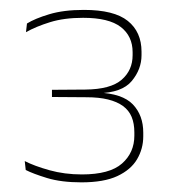

<svg xmlns="http://www.w3.org/2000/svg" viewBox="-20 -726 346 388"><path d="M144.5 -357.5Q104 -357.5 75.2 -366.2Q46.5 -375 32 -382.5L30 -400.5Q49.5 -390.5 80 -382Q110.5 -373.5 145.5 -373.5Q201.5 -373.5 226.5 -395.5Q251.5 -417.5 251.5 -452V-458.5Q251.5 -476.5 246 -489.8Q240.5 -503 228.5 -511.8Q216.5 -520.5 198.2 -525Q180 -529.5 154.5 -529.5L85 -530V-544.5L152.5 -545Q203.5 -545.5 225.8 -564.8Q248 -584 248 -614.5V-620.5Q248 -653 224 -671.5Q200 -690 148 -690Q109.5 -690 81.2 -681.2Q53 -672.5 32.5 -661L34.5 -678.5Q50.5 -688.5 79.5 -697.2Q108.5 -706 149.5 -706Q210.5 -706 238.2 -683.8Q266 -661.5 266 -621.5V-614.5Q266 -586 246.2 -562.2Q226.5 -538.5 177.5 -537.5H174.5L177.5 -539Q227.5 -537 248.5 -515Q269.5 -493 269.5 -458V-450.5Q269.5 -425.5 257 -404.2Q244.5 -383 217.2 -370.2Q190 -357.5 144.5 -357.5Z"/></svg>

Font: Anek Bangla Thin
Style: Regular
Weight: 250
Designer: Sulekha Rajkumar (Bangla), Yesha Goshar (Latin)
Foundry: Ek Type
Version: Version 1.003